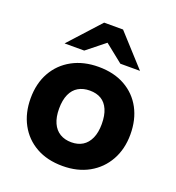

<svg xmlns="http://www.w3.org/2000/svg" viewBox="-135 -847 883 964"><g transform="rotate(20 306.5 -365.0)"><path d="M306 9Q224 9 164.5 -24.5Q105 -58 72.5 -118Q40 -178 40 -256Q40 -336 73.5 -395.5Q107 -455 167.5 -488Q228 -521 308 -521Q390 -521 449.5 -487.5Q509 -454 541 -394.5Q573 -335 573 -256Q573 -178 539.5 -118Q506 -58 446 -24.5Q386 9 306 9ZM307 -118Q342 -118 367 -133.5Q392 -149 406 -180Q420 -211 420 -256Q420 -302 406.5 -333Q393 -364 368 -379Q343 -394 307 -394Q272 -394 246 -379Q220 -364 206 -333Q192 -302 192 -256Q192 -211 206 -180Q220 -149 246 -133.5Q272 -118 307 -118ZM404 -573 285 -668 257 -739H358L509 -573ZM106 -573 257 -739H358L330 -668L211 -573Z"/></g></svg>

Font: REM SemiBold
Style: Regular
Weight: 600
Designer: Octavio Pardo
Foundry: Ashler Design
Version: Version 1.005;gftools[0.9.28]